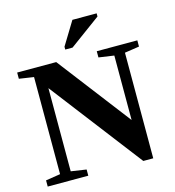

<svg xmlns="http://www.w3.org/2000/svg" viewBox="-123 -961 968 1065"><g transform="rotate(-15 361.0 -429.0)"><path d="M564 -606.4 476.1 -619.1V-654.8H709V-619.1L625 -606.4V0H567.9L164.1 -526.4V-48.8L252 -35.6V0H19V-35.6L103 -48.8V-606.4L19 -619.1V-654.8H243.2L564 -236.3ZM309.6 -709V-725.1L390.6 -857.9H529.8V-839.8L351.6 -709Z"/></g></svg>

Font: Liberation Serif
Style: Bold
Weight: 700
Designer: Steve Matteson
Foundry: Ascender Corporation
Version: Version 2.1.5